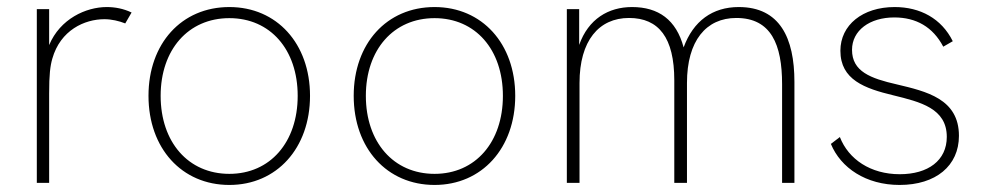

<svg xmlns="http://www.w3.org/2000/svg" viewBox="-20 -519 2802 545"><path d="M84.5 0H119.5V-253.5C119.5 -307.5 122.5 -331.5 128.5 -352.5C151.5 -433.5 220 -464.5 276.5 -464.5C296.5 -464.5 318 -459.5 335.5 -452.5L353.5 -483.5C330.5 -494.5 306.5 -499 283 -499C224 -499 150.5 -465.5 119.5 -391V-493H84.5Z M631 6C765.5 6 860 -98.5 860 -247C860 -395 766 -499 631 -499C495 -499 401.5 -395 401.5 -247C401.5 -98 496 6 631 6ZM436 -247C436 -378 514.5 -467.5 631 -467.5C747 -467.5 825 -378.5 825 -247C825 -115.5 747 -25.5 631 -25.5C514.5 -25.5 436 -115.5 436 -247Z M1213.5 6C1348 6 1442.5 -98.5 1442.5 -247C1442.5 -395 1348.5 -499 1213.5 -499C1077.5 -499 984 -395 984 -247C984 -98 1078.5 6 1213.5 6ZM1018.5 -247C1018.5 -378 1097 -467.5 1213.5 -467.5C1329.5 -467.5 1407.5 -378.5 1407.5 -247C1407.5 -115.5 1329.5 -25.5 1213.5 -25.5C1097 -25.5 1018.5 -115.5 1018.5 -247Z M1589 0H1625V-283.5C1625 -403.5 1680 -468 1765.5 -468C1850 -468 1894 -412 1894 -291V0H1930V-283.5C1930 -403.5 1984.5 -468 2070 -468C2169 -468 2200 -392.5 2200 -280V0H2235V-286.5C2235 -411.5 2193.5 -499 2077 -499C2002.5 -499 1948 -459.5 1920.5 -384.5C1899.5 -463 1849 -499 1774 -499C1707 -499 1650 -465 1624 -391.5V-493H1589Z M2533.5 6C2636.5 6 2702 -48.5 2702 -133.5C2702 -238.5 2609.5 -259.5 2525.5 -279.5C2451 -296.5 2398.5 -316 2398.5 -377.5C2398.5 -432.5 2448.5 -469.5 2518.5 -469.5C2580.5 -469.5 2628 -442.5 2657.5 -386.5L2684.5 -402C2652.5 -466.5 2592 -499 2519.5 -499C2428.5 -499 2365.5 -448 2365.5 -375C2365.5 -292.5 2434.5 -268 2515.5 -248.5C2592.5 -229.5 2667.5 -211.5 2667.5 -130.5C2667.5 -63.5 2614.5 -24.5 2534 -24.5C2451 -24.5 2388.5 -67 2364 -130L2338.5 -110.5C2366.5 -42.5 2438 6 2533.5 6Z"/></svg>

Font: HK Grotesk ExtraLight
Style: Regular
Weight: 200
Designer: Alfredo Marco Pradil
Foundry: Hanken Design Co.
Version: Version 3.001;FEAKit 1.0